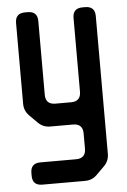

<svg xmlns="http://www.w3.org/2000/svg" viewBox="-52 -523 519 782"><g transform="rotate(-5 208.0 -132.5)"><path d="M49 180Q49 220 89 220H264Q293 220 313 200L346 167Q366 147 366 118V-445Q366 -485 326 -485H315Q275 -485 275 -445V-144Q275 -104 235 -104H171Q131 -104 131 -144V-445Q131 -485 91 -485H80Q40 -485 40 -445V-115Q40 -86 60 -66L93 -33Q113 -13 142 -13H235Q275 -13 275 27V89Q275 129 235 129H89Q49 129 49 169Z"/></g></svg>

Font: WDXL Lubrifont TC
Style: Regular
Weight: 400
Designer: [WDXL Lubrifont] Copyright 2020-2022 (c) NightFurySL2001, Skr-ZERO; [ZCOOL QingKe HuangYou] Copyright 2018-2022 (c) The 
Version: Version 2.001;hotconv 1.1.1;makeotfexe 2.6.0